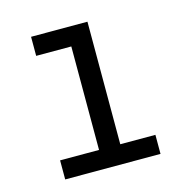

<svg xmlns="http://www.w3.org/2000/svg" viewBox="-83 -600 667 681"><g transform="rotate(-15 250.0 -260.0)"><path d="M75 0V-70H218V-450H89V-520H296V-70H425V0Z"/></g></svg>

Font: Iosevka
Style: Regular
Weight: 400
Monospace: yes
Designer: Belleve Invis
Foundry: Belleve Invis
Version: Version 33.2.3; ttfautohint (v1.8.4)